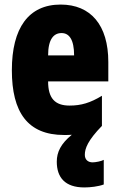

<svg xmlns="http://www.w3.org/2000/svg" viewBox="-20 -582 522 842"><path d="M352 97C352 69 365 34 427 -30V-162C376 -131 336 -119 285 -119C221 -119 191 -151 191 -225H455V-310C455 -472 378 -562 246 -562C105 -562 32 -459 32 -274C32 -90 101 10 261 10C273 10 284 10 295 9C247 48 229 85 229 127C229 196 265 240 350 240C376 240 411 236 435 227V119C425 125 399 130 386 130C367 130 352 119 352 97ZM250 -437C283 -437 305 -409 305 -339H191C191 -411 216 -437 250 -437Z"/></svg>

Font: Noto Sans Arabic UI XCn Bk
Style: Regular
Weight: 900
Width: 2
Designer: Monotype Design Team, Nadine Chahine and Nizar Qandah
Foundry: Monotype Imaging Inc.
Version: Version 2.010